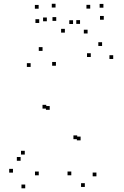

<svg xmlns="http://www.w3.org/2000/svg" viewBox="-20 -978 660 1019"><path d="M185.7 -47.6V-67.6H165.7V-47.6ZM225.6 -401.6V-421.6H205.6V-401.6ZM243.8 -395.2V-415.2H223.8V-395.2ZM358.4 -47.7V-67.7H338.4V-47.7ZM430.2 14.2V-5.8H410.2V14.2ZM491.8 -42.2V-62.2H471.8V-42.2ZM580.8 -665V-685H560.8V-665ZM521.8 -734V-754H501.8V-734ZM461.8 -675.5V-695.5H441.8V-675.5ZM407.8 -233.1V-253.1H387.8V-233.1ZM389.7 -239.4V-259.4H369.7V-239.4ZM276.8 -629.1V-649.1H256.8V-629.1ZM205.8 -707.9V-727.9H185.8V-707.9ZM142.6 -622.8V-642.8H122.6V-622.8ZM89.4 -124.7V-144.7H69.4V-124.7ZM111.5 -157.7V-177.7H91.5V-157.7ZM48.8 -61.8V-81.8H28.8V-61.8ZM113.9 21.4V1.4H93.9V21.4ZM274.8 -938V-958H254.8V-938ZM404.8 -851.2V-871.2H384.8V-851.2ZM367.7 -850.6V-870.6H347.7V-850.6ZM458.8 -932.3V-952.3H438.8V-932.3ZM528.8 -937.2V-957.2H508.8V-937.2ZM530.8 -873.3V-893.3H510.8V-873.3ZM444.9 -800.3V-820.3H424.9V-800.3ZM324.3 -804.9V-824.9H304.3V-804.9ZM228.6 -865.1V-885.1H208.6V-865.1ZM278.5 -867.2V-887.2H258.5V-867.2ZM188.1 -856.1V-876.1H168.1V-856.1ZM185.1 -931.8V-951.8H165.1V-931.8Z"/></svg>

Font: Monaspace Radon Dots Var
Style: Regular
Weight: 400
Designer: Riley Cran and the Lettermatic Team
Version: Version 1.100 (Monaspace Radon Dots)